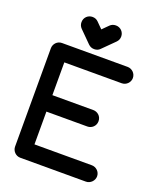

<svg xmlns="http://www.w3.org/2000/svg" viewBox="-163 -1013 930 1115"><g transform="rotate(20 301.5 -456.0)"><path d="M98.1 -709C69.8 -709 47.9 -685.5 47.9 -658.2V-50.8C47.9 -23.4 70.3 0 98.1 0H503.9C531.2 0 554.7 -23.4 554.7 -50.8C554.7 -79.6 530.3 -101.1 503.9 -101.1H149.4V-303.7H402.8C428.7 -303.7 453.1 -324.2 453.1 -354.5C453.1 -386.2 427.2 -405.3 402.8 -405.3H149.4V-607.9H503.9C532.2 -607.9 554.7 -631.3 554.7 -658.2C554.7 -687.5 530.3 -709 503.9 -709ZM303.7 -879.4 285.6 -861.3 249 -897.9C239.7 -907.2 228 -912.1 213.4 -912.1C186.5 -912.1 163.1 -891.6 163.1 -861.8C163.1 -847.7 168 -835.9 177.7 -825.7L249.5 -753.9C259.8 -744.1 271.5 -739.3 285.6 -739.3C300.3 -739.3 312 -744.1 321.3 -753.9L393.6 -825.7C403.8 -835.9 408.7 -847.7 408.7 -861.8C408.7 -890.1 386.2 -912.1 358.4 -912.1C343.8 -912.1 331.5 -907.2 322.3 -897.9Z"/></g></svg>

Font: LOB TGL 0-17
Style: Regular
Weight: 400
Designer: Peter Wiegel + adaptations and expanded glyphset by Studio LOB
Foundry: Peter Wiegel + adaptations and expanded glyphset by Studio LOB
Version: Version 1.003;Glyphs 3.1.2 (3151)